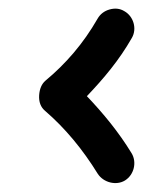

<svg xmlns="http://www.w3.org/2000/svg" viewBox="-20 -526 360 438"><path d="M265.1 -114.3C286.1 -127.4 292.5 -156.2 280.3 -176.3C250.5 -225.1 215.8 -267.1 178.2 -306.6C216.8 -347.2 251.5 -388.2 280.8 -439.5C293 -460.4 284.7 -488.8 263.7 -500.5C253.4 -506.8 242.2 -507.8 230 -504.4C217.8 -501 208.5 -493.7 202.6 -483.4C169.9 -426.3 129.9 -380.4 83.5 -341.8C75.2 -334.5 70.3 -323.7 69.3 -308.6C68.4 -293.5 72.8 -281.7 82.5 -273.4C128.4 -233.9 168.5 -185.5 203.1 -129.4C216.3 -109.4 245.1 -102.1 265.1 -114.3Z"/></svg>

Font: Mikhak
Style: Bold
Weight: 700
Designer: Amin Abedi
Version: Version 3.2